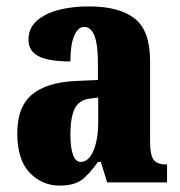

<svg xmlns="http://www.w3.org/2000/svg" viewBox="-20 -570 563 600"><path d="M166 10Q112 10 73 -30Q34 -70 34 -154Q34 -236 80 -274.5Q126 -313 218 -317L286 -320V-374Q286 -486 243 -486Q224 -486 212 -458.5Q200 -431 200 -378Q133 -378 101 -394Q69 -410 69 -446Q69 -482 95 -505Q121 -528 163.5 -539Q206 -550 257 -550Q353 -550 401 -512Q449 -474 449 -380V-126Q449 -86 460 -71Q471 -56 499 -56H502V0H315L295 -64H286Q258 -24 234 -7Q210 10 166 10ZM232 -64Q257 -64 272 -99Q287 -134 287 -191V-265L262 -262Q227 -258 213.5 -230.5Q200 -203 200 -150Q200 -109 208 -86.5Q216 -64 232 -64Z"/></svg>

Font: Noto Serif Lao ExtraCondensed Black
Style: Regular
Weight: 900
Width: 2
Designer: Monotype Design Team
Foundry: Monotype Imaging Inc.
Version: Version 2.003; ttfautohint (v1.8.4.7-5d5b)